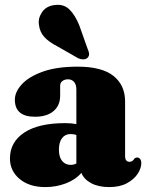

<svg xmlns="http://www.w3.org/2000/svg" viewBox="-20 -750 596 782"><path d="M20.5 -104.5Q20.5 -171.5 78.8 -210Q137 -248.5 245.5 -248.5Q271.5 -248.5 291 -244.5V-386.5Q291 -405 281.8 -416Q272.5 -427 257 -427Q243.5 -427 234.2 -420Q225 -413 225 -401V-360Q225 -320.5 198 -297.5Q171 -274.5 122.5 -274.5Q40.5 -274.5 40.5 -344Q40.5 -375.5 68.8 -406.5Q97 -437.5 153.8 -458Q210.5 -478.5 296 -478.5Q395 -478.5 442.2 -440.8Q489.5 -403 489.5 -336.5V-112Q489.5 -103 494 -97Q498.5 -91 507.5 -91Q520 -91 527 -103.5Q532 -108.5 538.5 -108.5Q546.5 -108.5 551 -102Q555.5 -95.5 555.5 -86Q555.5 -65 540.8 -42.2Q526 -19.5 497 -3.8Q468 12 425 12Q381 12 351.2 -4Q321.5 -20 311.5 -46Q287.5 -18 248 -3Q208.5 12 164.5 12Q99.5 12 60 -21Q20.5 -54 20.5 -104.5ZM220 -140.5Q220 -110 233.2 -94.2Q246.5 -78.5 268 -78.5Q280 -78.5 291 -84V-200.5Q280.5 -204 267 -204Q245.5 -204 232.8 -187.5Q220 -171 220 -140.5ZM303 -646.5 336.5 -552Q341.5 -541.5 342.8 -532.2Q344 -523 337 -515Q330.5 -508.5 319.8 -508.2Q309 -508 299 -512.5L214 -561Q179 -579 160.5 -599.2Q142 -619.5 138.5 -649.5Q134.5 -676 151.5 -700.8Q168.5 -725.5 202.5 -729.5Q239.5 -734.5 263 -711.2Q286.5 -688 303 -646.5Z"/></svg>

Font: Fraunces 72pt Soft Black
Style: Regular
Weight: 900
Version: Version 1.000;[b76b70a41]